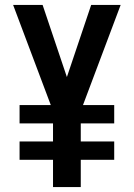

<svg xmlns="http://www.w3.org/2000/svg" viewBox="-20 -755 540 775"><path d="M194 0V-110H59V-184H194V-257H59V-331H185L33 -735H152L250 -444L348 -735H467L315 -331H441V-257H306V-184H441V-110H306V0Z"/></svg>

Font: Moesevka
Style: Bold
Weight: 700
Monospace: yes
Designer: Belleve Invis
Foundry: Belleve Invis
Version: Version 32.5.0; ttfautohint (v1.8.4)